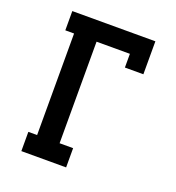

<svg xmlns="http://www.w3.org/2000/svg" viewBox="-133 -841 866 947"><g transform="rotate(20 300.0 -367.5)"><path d="M85 0V-101H131V-634H85V-735H521V-562H424V-634H249V-101H320V0Z"/></g></svg>

Font: Iosevka HT Extended
Style: Bold
Weight: 700
Width: 7
Monospace: yes
Designer: Belleve Invis
Foundry: Belleve Invis
Version: Version 32.3.0; ttfautohint (v1.8.4)